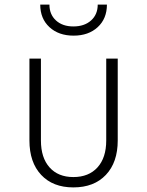

<svg xmlns="http://www.w3.org/2000/svg" viewBox="-20 -805 640 835"><path d="M108 -194V-550H158V-194Q158 -119 195.5 -77Q233 -35 299 -35Q366 -35 404 -77Q442 -119 442 -194V-550H492V-194Q492 -99 440.5 -44.5Q389 10 299 10Q210 10 159 -44.5Q108 -99 108 -194ZM155 -785H195Q195 -742 223.5 -716Q252 -690 299 -690Q347 -690 376 -716Q405 -742 405 -785H445Q445 -724 405 -687Q365 -650 300 -650Q235 -650 195 -687Q155 -724 155 -785Z"/></svg>

Font: JetBrains Mono Extra Light
Style: Regular
Weight: 200
Monospace: yes
Designer: Philipp Nurullin, Konstantin Bulenkov
Foundry: JetBrains
Version: 2.002